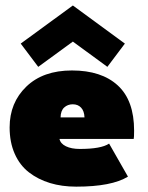

<svg xmlns="http://www.w3.org/2000/svg" viewBox="-20 -686 554 718"><path d="M123 -436 57.5 -523 252.5 -665.5 447 -523 381.5 -436 252.5 -530.5ZM202.5 -166.5Q206 -149 226.5 -139Q247 -129 278.5 -129Q358.5 -129 388 -149L458.5 -25.5Q397.5 12 265 12Q211.5 12 167 -1.5Q122.5 -15 88.2 -41.5Q54 -68 35 -111Q16 -154 16 -209.5Q16 -302 78.5 -362.2Q141 -422.5 249 -422.5Q359.5 -422.5 420.5 -366.5Q481.5 -310.5 481.5 -197.5Q481.5 -171 480 -166.5ZM296 -247Q295 -271 283.2 -283.5Q271.5 -296 252 -296Q233 -296 220 -284Q207 -272 206.5 -247Z"/></svg>

Font: League Spartan Black
Style: Regular
Weight: 900
Foundry: The League of Moveable Type
Version: Version 2.002